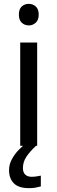

<svg xmlns="http://www.w3.org/2000/svg" viewBox="-20 -757 298 997"><path d="M173 -536V0H85V-536ZM130 -737Q150 -737 165.5 -723.5Q181 -710 181 -681Q181 -653 165.5 -639Q150 -625 130 -625Q108 -625 93 -639Q78 -653 78 -681Q78 -710 93 -723.5Q108 -737 130 -737ZM99 116Q99 138 111 149.5Q123 161 144 161Q161 161 172.5 158.5Q184 156 192 155V211Q178 215 164 217.5Q150 220 130 220Q77 220 52 195Q27 170 27 126Q27 97 41.5 70Q56 43 77.5 21Q99 -1 119 -15L167 0Q133 32 116 58.5Q99 85 99 116Z"/></svg>

Font: Noto Sans Gunjala Gondi
Style: Regular
Weight: 400
Designer: Ek Type
Foundry: Ek Type
Version: Version 1.004